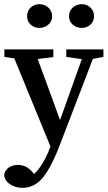

<svg xmlns="http://www.w3.org/2000/svg" viewBox="-20 -676 517 921"><path d="M88 225Q53 225 27 207Q1 189 0 161Q5 138 24 126.5Q43 115 66 115Q84 115 101.5 122.5Q119 130 138 152L167 186L131 204L105 186Q146 164 174 123Q202 82 219 34L256 -66L389 -439H443L271 9Q229 121 188 173Q147 225 88 225ZM232 51 31 -439H144L274 -84L281 -65ZM1 -403V-439H236V-402L136 -390H89ZM298 -403V-439H476V-403L407 -390H389ZM169 -542Q145 -542 127.5 -557.5Q110 -573 110 -598Q110 -624 127.5 -640Q145 -656 169 -656Q193 -656 211.5 -640Q230 -624 230 -598Q230 -573 211.5 -557.5Q193 -542 169 -542ZM372 -542Q348 -542 329.5 -557.5Q311 -573 311 -598Q311 -624 329.5 -640Q348 -656 372 -656Q396 -656 413.5 -640Q431 -624 431 -598Q431 -573 413.5 -557.5Q396 -542 372 -542Z"/></svg>

Font: Lisu Bosa SemiBold
Style: Regular
Weight: 600
Designer: David Morse, Annie Olsen, Victor Gaultney, Frank Grießhammer (Latin)
Foundry: SIL International
Version: Version 2.000